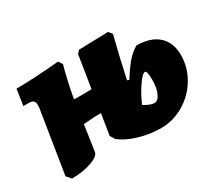

<svg xmlns="http://www.w3.org/2000/svg" viewBox="-99 -658 948 851"><g transform="rotate(-30 375.0 -232.5)"><path d="M750 -226Q750 -164 717.5 -109Q685 -54 630 -21.5Q575 11 513 11Q455 11 399 -6Q343 -23 311 -50L297 -73L314 -180H289L224 -176L205 -45Q202 -24 158.5 -8.5Q115 7 58 7L38 -16L89 -336Q90 -342 90 -351Q90 -366 83 -372.5Q76 -379 59 -379H32L44 -461Q125 -461 264 -473L277 -452Q260 -394 241 -293Q254 -292 279 -292Q318 -292 331 -293L357 -457L370 -472L521 -476L536 -458Q505 -336 487 -248L497 -245Q529 -296 552 -321.5Q575 -347 600 -361Q672 -361 711 -325.5Q750 -290 750 -226ZM585 -195Q585 -241 574 -241Q561 -241 535 -203Q509 -165 490 -120Q523 -100 542 -100Q561 -100 573 -127Q585 -154 585 -195Z"/></g></svg>

Font: Alegreya Black
Style: Italic
Weight: 900
Italic angle: -7°
Designer: Juan Pablo del Peral
Foundry: Huerta Tipografica
Version: Version 2.007; ttfautohint (v1.6)